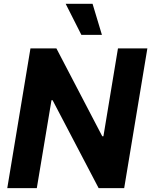

<svg xmlns="http://www.w3.org/2000/svg" viewBox="-20 -979 787 999"><path d="M746.8 -727.3 626.1 0H493.3L253.6 -457.7H247.9L171.5 0H17.8L138.5 -727.3H273.4L512.1 -269.9H518.1L593.8 -727.3ZM510.3 -797.6H403.4L321.7 -959.2H461.6Z"/></svg>

Font: Inter UI
Style: Bold Italic
Weight: 700
Italic angle: 9.39999°
Designer: Rasmus Andersson
Foundry: rsms
Version: 3.2;8d6f07862